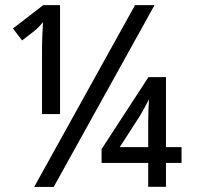

<svg xmlns="http://www.w3.org/2000/svg" viewBox="-20 -734 777 754"><path d="M149.9 -713.9H215.8V-286.1H145V-538.1Q145 -550.3 145.3 -564.9Q145.5 -579.6 146.2 -594.2Q147 -608.9 147.7 -622.6Q148.4 -636.2 148.9 -647Q142.1 -638.7 132.8 -628.9Q123.5 -619.1 112.8 -610.8L66.9 -575.2L30.8 -622.1ZM586.9 -713.9 190.9 0H114.3L510.3 -713.9ZM692.9 -94.2H631.8V-0.5H562V-94.2H378.9V-148.4L563 -431.2H631.8V-156.2H692.9ZM562 -156.2V-251.5Q562 -272 562.7 -296.1Q563.5 -320.3 564.9 -344.2Q562.5 -338.9 557.6 -329.8Q552.7 -320.8 547.4 -310.5Q542 -300.3 536.1 -290.5Q530.3 -280.8 525.9 -273.4L450.2 -156.2Z"/></svg>

Font: Puppies Kittens
Style: Regular
Weight: 400
Foundry: Ascender Corporation and Peter Mawhorter
Version: Version 0.1